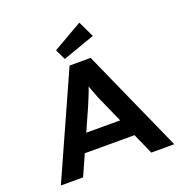

<svg xmlns="http://www.w3.org/2000/svg" viewBox="-160 -1080 1180 1225"><g transform="rotate(-20 430.0 -468.0)"><path d="M45 0 359 -700H502L815 0H659L476 -411Q467 -429 458.5 -451Q450 -473 441.5 -495Q433 -517 425.5 -539.5Q418 -562 412 -581H444Q437 -559 429.5 -537.5Q422 -516 413.5 -494Q405 -472 396 -451Q387 -430 378 -408L196 0ZM189 -141 239 -261H615L649 -141ZM345 -750 311 -821 511 -936 563 -827Z"/></g></svg>

Font: Lexend Giga SemiBold
Style: Regular
Weight: 600
Designer: Bonnie Shaver-Troup, Thomas Jockin
Foundry: Lexend
Version: Version 1.007